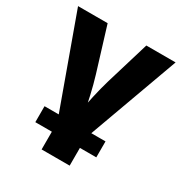

<svg xmlns="http://www.w3.org/2000/svg" viewBox="-173 -672 956 1007"><g transform="rotate(30 305.0 -168.5)"><path d="M222.2 44.4 9.8 -542.5H189L270 -278.8Q286.1 -225.6 298.6 -170.4Q311 -115.2 323.7 -54.2H291.5Q303.7 -115.2 315.9 -170.2Q328.1 -225.1 343.8 -278.8L423.3 -542.5H600.6L387.2 44.4ZM220.2 204.1V-3.4H390.1V204.1ZM120.1 96.7V0H489.3V96.7Z"/></g></svg>

Font: Inter 16pt ExtraBold
Style: Regular
Weight: 800
Version: Version 4.001;git-66647c0bb